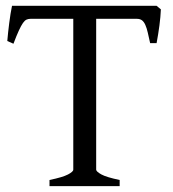

<svg xmlns="http://www.w3.org/2000/svg" viewBox="-20 -635 591 655"><path d="M148.9 0V-21Q193.8 -30.3 211.9 -39.8Q230 -49.3 230 -56.2V-570.8H84Q76.7 -570.8 70.6 -568.1Q64.5 -565.4 58.3 -556.6Q52.2 -547.9 44.4 -531Q36.6 -514.2 25.9 -485.8L4.9 -495.1Q7.3 -523.9 11.5 -556.6Q15.6 -589.4 21 -615.2H514.2L528.8 -603Q527.8 -578.1 523.9 -548.3Q520 -518.6 514.2 -487.8H492.2Q487.8 -508.3 484.1 -523.9Q480.5 -539.6 475.8 -550Q471.2 -560.5 464.4 -565.7Q457.5 -570.8 446.8 -570.8H308.1V-56.2Q308.1 -49.8 325.7 -40Q343.3 -30.3 388.2 -21V0Z"/></svg>

Font: Akkhara
Style: Regular
Weight: 400
Designer: J. Victor Gaultney
Version: Version 1.00 June 13, 2006, initial release